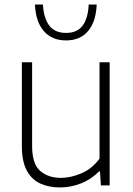

<svg xmlns="http://www.w3.org/2000/svg" viewBox="-20 -814 584 843"><path d="M243 9Q194.5 9 156.8 -8.2Q119 -25.5 97.5 -65.5Q76 -105.5 76 -172.5V-540.5H121V-173Q121 -94.5 156.2 -63.8Q191.5 -33 248 -33Q289 -33 336.2 -52.5Q383.5 -72 417 -117.5V-540.5H461.5V0H423L419 -61.5H415Q380 -26 335.2 -8.5Q290.5 9 243 9ZM270 -636.5Q207.5 -636.5 172 -678Q136.5 -719.5 133.5 -794H168.5Q172 -733.5 196.5 -701.5Q221 -669.5 270 -669.5Q319 -669.5 342.8 -701.5Q366.5 -733.5 369.5 -794H404.5Q401.5 -719 366.8 -677.8Q332 -636.5 270 -636.5Z"/></svg>

Font: Encode Sans XLt
Style: Regular
Weight: 200
Designer: Multiple Designers
Foundry: Impallari Type
Version: Version 3.002; ttfautohint (v1.8.3) -l 8 -r 50 -G 200 -x 14 